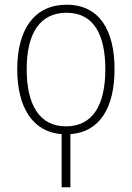

<svg xmlns="http://www.w3.org/2000/svg" viewBox="-20 -559 559 813"><path d="M241 234H278V9C404 0 465 -105 465 -266C465 -428 403 -539 262 -539C128 -539 53 -438 53 -266C53 -105 118 0 241 9ZM259 -24C146 -24 93 -117 93 -266C93 -418 149 -505 262 -505C380 -505 426 -407 426 -266C426 -116 374 -24 259 -24Z"/></svg>

Font: Noto Sans SemiCondensed ExtraLight
Style: Regular
Weight: 200
Width: 4
Designer: Monotype Design Team
Foundry: Monotype Imaging Inc.
Version: Version 2.013